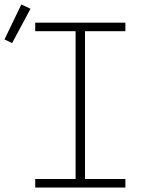

<svg xmlns="http://www.w3.org/2000/svg" viewBox="-58 -836 678 856"><path d="M99 0V-38H279V-697H99V-735H501V-697H321V-38H501V0ZM-4 -644 -38 -660 37 -816 78 -797Z"/></svg>

Font: Iosevka SS04 XLt Ex
Style: Regular
Weight: 200
Width: 7
Monospace: yes
Designer: Belleve Invis
Foundry: Belleve Invis
Version: Version 19.0.0; ttfautohint (v1.8.4)